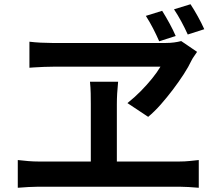

<svg xmlns="http://www.w3.org/2000/svg" viewBox="-20 -878 1040 907"><path d="M746 -827Q763 -800 780.5 -768Q798 -736 810 -708L732 -683Q719 -713 703 -744Q687 -775 669 -803ZM880 -858Q897 -832 914.5 -800.5Q932 -769 945 -740L867 -715Q853 -746 836.5 -776.5Q820 -807 802 -834ZM911 -633Q904 -622 897 -612.5Q890 -603 885 -593Q871 -563 848 -527.5Q825 -492 797 -455Q769 -418 739.5 -384.5Q710 -351 680 -326L582 -391Q616 -418 645 -447.5Q674 -477 698 -506.5Q722 -536 738 -563Q720 -563 681.5 -563Q643 -563 592 -563Q541 -563 486 -563Q431 -563 380 -563Q329 -563 290.5 -563Q252 -563 234 -563Q215 -563 187.5 -562Q160 -561 139.5 -559.5Q119 -558 119 -558V-681Q143 -678 172 -676.5Q201 -675 226 -675Q248 -675 289.5 -675Q331 -675 383.5 -675Q436 -675 492.5 -675Q549 -675 601.5 -675Q654 -675 696.5 -675Q739 -675 763 -675Q784 -675 802.5 -677.5Q821 -680 836 -684ZM532 -386Q532 -375 532 -350.5Q532 -326 532 -293Q532 -260 532 -225Q532 -190 532 -157Q532 -124 532 -98.5Q532 -73 532 -61H409Q409 -73 409 -98.5Q409 -124 409 -156.5Q409 -189 409 -224.5Q409 -260 409 -292.5Q409 -325 409 -350Q409 -375 409 -387Q409 -410 408.5 -437Q408 -464 405 -492H538Q535 -463 533.5 -436.5Q532 -410 532 -386ZM64 -122Q89 -119 114 -117Q139 -115 162 -115H827Q853 -115 876.5 -117.5Q900 -120 919 -122V9Q898 7 871 5.5Q844 4 827 4H162Q140 4 115 5.5Q90 7 64 9Z"/></svg>

Font: Noto Sans JP SemiBold
Style: Regular
Weight: 600
Designer: Ryoko NISHIZUKA  (kana, bopomofo & ideographs); Paul D. Hunt (Latin, Greek & Cyrillic); Sandoll Communications , Soo-you
Foundry: Adobe
Version: Version 2.004-H2;hotconv 1.0.118;makeotfexe 2.5.65603